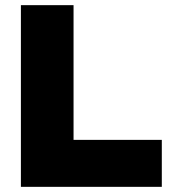

<svg xmlns="http://www.w3.org/2000/svg" viewBox="-20 -724 672 744"><path d="M265 -182H607V0H61V-704H265Z"/></svg>

Font: Prodigy Sans ExtraBold
Style: Regular
Weight: 800
Designer: Wei Huang
Foundry: Wei Huang
Version: Version 1.003; ttfautohint (v1.8.3)